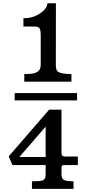

<svg xmlns="http://www.w3.org/2000/svg" viewBox="-20 -992 572 1197"><path d="M131.3 -530.3Q188.5 -530.3 205.8 -540Q223.1 -549.8 228.5 -560.8Q233.9 -571.8 233.9 -587.9V-764.2Q233.9 -803.2 227.3 -814.9Q220.7 -826.7 190.4 -826.7H126V-878.4Q187 -878.4 231.2 -909.4Q275.4 -940.4 275.4 -971.7H328.6L328.1 -587.9Q328.1 -553.7 341.3 -544.9Q363.3 -530.3 425.3 -530.3V-482.9H131.3ZM71.3 -411.6H460.4V-366.2H71.3ZM286.1 -308.1H363.3V-43Q363.3 -25.4 368.9 -20.8Q374.5 -16.1 387.7 -16.1H465.3V37.1H384.8Q370.6 37.1 366.9 40.8Q363.3 44.4 363.3 61V92.3Q363.3 119.6 377 128.9Q390.6 138.2 438.5 138.2V185.5H179.2V138.2Q237.3 138.2 248.5 131.3Q259.8 124.5 262.2 114.5Q264.6 104.5 264.6 87.4V37.1H57.6L34.2 -17.1ZM264.2 -13.2 264.6 -2.9V-202.6L100.6 -13.2Z"/></svg>

Font: Arbutus Slab
Style: Regular
Weight: 400
Designer: Karolina Lach
Foundry: Karolina Lach
Version: Version 1.001; ttfautohint (v0.92) -l 10 -r 16 -G 200 -x 7 -